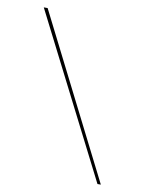

<svg xmlns="http://www.w3.org/2000/svg" viewBox="-78 -686 593 786"><g transform="rotate(10 218.0 -293.0)"><path d="M382 44 40 -630H56L396 44Z"/></g></svg>

Font: Smooch Sans Thin Thin
Style: Regular
Weight: 250
Version: Version 1.010